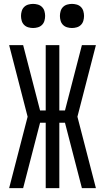

<svg xmlns="http://www.w3.org/2000/svg" viewBox="-20 -967 540 987"><path d="M27 0 122 -367 27 -735H99L186 -399H215V-735H285V-399H314L401 -735H473L378 -367L473 0H401L314 -336H285V0H215V-336H186L99 0ZM350 -823Q338 -823 325.5 -826.5Q313 -830 304 -839Q295 -848 291.5 -860.5Q288 -873 288 -885Q288 -897 291.5 -909.5Q295 -922 304 -931Q313 -940 325.5 -943.5Q338 -947 350 -947Q362 -947 374.5 -943.5Q387 -940 396 -931Q405 -922 408.5 -909.5Q412 -897 412 -885Q412 -873 408.5 -860.5Q405 -848 396 -839Q387 -830 374.5 -826.5Q362 -823 350 -823ZM150 -823Q138 -823 125.5 -826.5Q113 -830 104 -839Q95 -848 91.5 -860.5Q88 -873 88 -885Q88 -897 91.5 -909.5Q95 -922 104 -931Q113 -940 125.5 -943.5Q138 -947 150 -947Q162 -947 174.5 -943.5Q187 -940 196 -931Q205 -922 208.5 -909.5Q212 -897 212 -885Q212 -873 208.5 -860.5Q205 -848 196 -839Q187 -830 174.5 -826.5Q162 -823 150 -823Z"/></svg>

Font: Iosevka
Style: Regular
Weight: 400
Monospace: yes
Designer: Belleve Invis
Foundry: Belleve Invis
Version: Version 33.2.3; ttfautohint (v1.8.4)